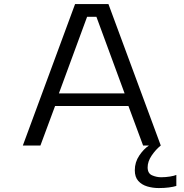

<svg xmlns="http://www.w3.org/2000/svg" viewBox="-20 -720 908 950"><path d="M775.5 0H688L615.5 -195.5H252.5L180 0H93L351.5 -700H516.5ZM411 -637 271.5 -258H596.5L457 -637ZM852.5 145.5V200Q838.5 204.5 815.8 207.5Q793 210.5 765.5 210.5Q736 210.5 708.8 202.5Q681.5 194.5 664.2 175.2Q647 156 647 122.5Q647 82.5 669 49.8Q691 17 717 0H775.5Q750.5 20 730.5 49.5Q710.5 79 710.5 108Q710.5 138 732.5 147.5Q754.5 157 777 157Q799.5 157 821 153.5Q842.5 150 852.5 145.5Z"/></svg>

Font: Trispace SemiExpanded Light
Style: Regular
Weight: 300
Width: 6
Designer: Tyler Finck
Foundry: Etcetera Type Company
Version: Version 1.210; ttfautohint (v1.8.3)